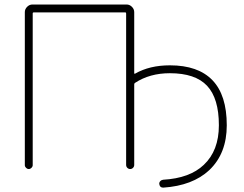

<svg xmlns="http://www.w3.org/2000/svg" viewBox="-20 -775 1088 857"><path d="M583 -405.3Q579.1 -403.3 579.1 -398.4V-39.1Q579.1 -31.2 573.7 -25.9Q568.4 -20.5 561 -20.5Q553.7 -20.5 548.3 -25.9Q543 -31.2 543 -39.1V-714.8Q543 -719.7 539.1 -719.7H130.9Q126 -719.7 126 -714.8V-38.1Q126 -31.2 120.6 -25.9Q115.2 -20.5 108.4 -20.5Q101.6 -20.5 96.2 -25.9Q90.8 -31.2 90.8 -38.1V-720.7Q90.8 -734.4 101.1 -744.6Q111.3 -754.9 125 -754.9H544.9Q558.6 -754.9 568.8 -744.6Q579.1 -734.4 579.1 -720.7V-449.2Q579.1 -444.3 583 -446.3Q647.5 -483.4 738.3 -483.4Q864.3 -483.4 928.2 -417Q992.2 -350.6 992.2 -215.8Q992.2 -89.8 914.1 -15.6Q839.8 53.7 709 62.5Q708 62.5 708 62.5Q701.2 62.5 696.3 58.6Q691.4 52.7 690.9 45.9Q690.4 39.1 695.3 33.7Q700.2 28.3 708 27.3Q827.1 20.5 889.6 -39.1Q957 -102.5 957 -215.8Q957 -335.9 904.3 -392.1Q851.6 -448.2 738.3 -448.2Q648.4 -448.2 583 -405.3Z"/></svg>

Font: Gen Jyuu Gothic ExtraLight
Style: Regular
Weight: 100
Designer: [Source Han Sans]
Ryoko NISHIZUKA  (kana & ideographs); Paul D. Hunt (Latin, Greek & Cyrillic); Wenlong ZHANG  (bopomofo
Version: Version 1.002.20150607